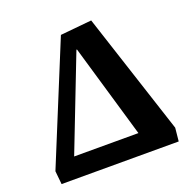

<svg xmlns="http://www.w3.org/2000/svg" viewBox="-127 -829 927 949"><g transform="rotate(-20 337.0 -355.0)"><path d="M38 0 31 -70 287 -694 452 -710 661 -70 654 0ZM143 -107H481L337 -599H334Z"/></g></svg>

Font: Literata 7pt
Style: Bold Italic
Weight: 700
Italic angle: -2°
Designer: Latin by Veronika Burian and Jose Scaglione. Greek by Irene Vlachou. Cyrillic by Vera Evstafieva
Foundry: TypeTogether
Version: Version 3.002